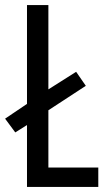

<svg xmlns="http://www.w3.org/2000/svg" viewBox="-27 -734 426 754"><path d="M79 0V-243L33 -214L-7 -268L79 -326V-714H163V-383L272 -452L310 -397L163 -301V-76H359V0Z"/></svg>

Font: Noto Sans Khmer UI ExtraCondensed
Style: Regular
Weight: 400
Width: 2
Designer: Danh Hong and the Monotype Design Team
Foundry: Monotype Imaging Inc.
Version: Version 2.002; ttfautohint (v1.8.4.7-5d5b)